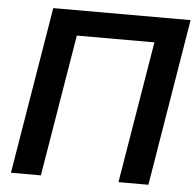

<svg xmlns="http://www.w3.org/2000/svg" viewBox="-52 -781 849 833"><g transform="rotate(5 372.5 -364.0)"><path d="M744.6 -727.5 624.5 0H494.1L596.7 -617.7H258.8L156.2 0H25.9L146.5 -727.5Z"/></g></svg>

Font: Inter 17pt SemiBold
Style: Italic
Weight: 600
Italic angle: -9.3988°
Version: Version 4.001;git-66647c0bb